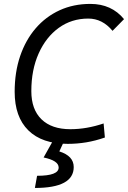

<svg xmlns="http://www.w3.org/2000/svg" viewBox="-20 -723 652 978"><path d="M325.2 9.8Q194.3 9.8 124.5 -58.8Q54.7 -127.4 54.7 -255.4Q54.7 -355 82.5 -437Q110.4 -519 161.6 -578.6Q212.9 -638.2 283.7 -670.7Q354.5 -703.1 440.4 -703.1Q548.3 -703.1 611.8 -625.5L553.2 -565.9Q501.5 -628.4 429.7 -628.4Q344.7 -628.4 279.3 -581.1Q213.9 -533.7 176.8 -450.4Q139.6 -367.2 139.6 -258.8Q139.6 -165.5 191.4 -115.2Q243.2 -64.9 338.4 -64.9Q421.4 -64.9 507.8 -94.2L514.2 -22.5Q466.8 -5.9 419.7 2Q372.6 9.8 325.2 9.8ZM157.7 234.4 168.9 172.4Q278.8 172.4 278.8 130.4Q278.8 95.2 202.1 79.1L259.8 -23.9L305.2 -1.5L282.2 48.3Q355.5 71.3 355.5 127.9Q355.5 234.4 157.7 234.4Z"/></svg>

Font: Cascadia Code NF SemiLight
Style: Italic
Weight: 350
Italic angle: -10°
Monospace: yes
Designer: Aaron Bell
Foundry: Saja Typeworks
Version: Version 2404.023; ttfautohint (v1.8.4)